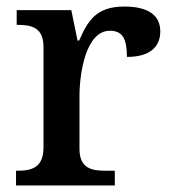

<svg xmlns="http://www.w3.org/2000/svg" viewBox="-20 -567 525 587"><path d="M29 0H331V-45H302C259 -45 223 -53 223 -112V-273C223 -342 242 -473 316 -473C355 -473 368 -448 368 -393C439 -393 470 -424 470 -471C470 -519 435 -547 360 -547C274 -547 248 -503 222 -443H217L198 -536H31V-491H34C78 -491 113 -482 113 -423V-117C113 -54 77 -45 32 -45H29Z"/></svg>

Font: Noto Serif Tamil Medium
Style: Italic
Weight: 500
Italic angle: -12°
Designer: Indian Type Foundry, Tom Grace, and the Monotype Design Team
Foundry: Monotype Imaging Inc.
Version: Version 2.003